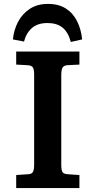

<svg xmlns="http://www.w3.org/2000/svg" viewBox="-20 -964 489 984"><path d="M63 0V-67L122 -71Q141 -71 148 -81.5Q155 -92 155 -121V-583Q155 -606 149 -617.5Q143 -629 119 -630L63 -633V-700H387V-633L327 -630Q308 -629 301 -618Q294 -607 294 -579V-118Q294 -93 300 -82.5Q306 -72 329 -71L387 -67V0ZM226 -944Q281 -944 318 -920Q355 -896 375.5 -854.5Q396 -813 401 -762L343 -749Q329 -800 300 -823Q271 -846 223 -846Q174 -846 144.5 -821Q115 -796 103 -751L46 -762Q51 -811 72.5 -852Q94 -893 132.5 -918.5Q171 -944 226 -944Z"/></svg>

Font: Literata 7pt SemiBold
Style: Regular
Weight: 600
Designer: Latin by Veronika Burian and Jose Scaglione. Greek by Irene Vlachou. Cyrillic by Vera Evstafieva.
Foundry: TypeTogether
Version: Version 3.002